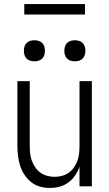

<svg xmlns="http://www.w3.org/2000/svg" viewBox="-20 -921 540 949"><path d="M227 8Q202 8 178 1.5Q154 -5 134.5 -20.5Q115 -36 101 -57Q87 -78 79.5 -102Q72 -126 69 -150.5Q66 -175 66 -200V-520H127V-200Q127 -181 129 -162.5Q131 -144 137.5 -126.5Q144 -109 154.5 -93.5Q165 -78 180 -67.5Q195 -57 213 -52Q231 -47 250 -47Q269 -47 287 -52Q305 -57 320 -67.5Q335 -78 345.5 -93.5Q356 -109 362.5 -126.5Q369 -144 371 -162.5Q373 -181 373 -200V-520H434V0H373V-97Q365 -74 351.5 -54Q338 -34 318.5 -19.5Q299 -5 275 1.5Q251 8 227 8ZM350 -618Q339 -618 329 -621Q319 -624 311.5 -631.5Q304 -639 301 -649Q298 -659 298 -670Q298 -681 301 -691Q304 -701 311.5 -708.5Q319 -716 329 -719Q339 -722 350 -722Q361 -722 371 -719Q381 -716 388.5 -708.5Q396 -701 399 -691Q402 -681 402 -670Q402 -659 399 -649Q396 -639 388.5 -631.5Q381 -624 371 -621Q361 -618 350 -618ZM150 -618Q139 -618 129 -621Q119 -624 111.5 -631.5Q104 -639 101 -649Q98 -659 98 -670Q98 -681 101 -691Q104 -701 111.5 -708.5Q119 -716 129 -719Q139 -722 150 -722Q161 -722 171 -719Q181 -716 188.5 -708.5Q196 -701 199 -691Q202 -681 202 -670Q202 -659 199 -649Q196 -639 188.5 -631.5Q181 -624 171 -621Q161 -618 150 -618ZM100 -849V-901H400V-849Z"/></svg>

Font: Iosevka Fixed Light
Style: Regular
Weight: 300
Monospace: yes
Designer: Belleve Invis
Foundry: Belleve Invis
Version: Version 32.3.0